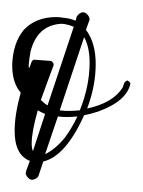

<svg xmlns="http://www.w3.org/2000/svg" viewBox="-25 -267 234 315"><path d="M49 -14Q67 -23 82 -42Q93 -57 102 -76Q83 -74 70 -76ZM73 -86Q80 -85 87 -85Q96 -85 106 -86Q122 -126 122 -164Q122 -190 113 -206ZM184 -135Q188 -133 189 -130Q183 -101 136 -84Q124 -80 113 -78Q83 -11 46 -2L38 22Q35 27 28 28Q25 28 24 27Q18 23 17 17Q18 15 18 13L24 -3Q-1 -13 -1 -52Q-1 -79 9 -115Q-5 -131 -5 -160Q-4 -196 14 -218Q34 -239 67 -239Q73 -239 78 -238Q90 -237 99 -233L101 -240Q105 -246 111 -247Q114 -246 115 -246Q121 -242 122 -236Q122 -234 121 -232L116 -218Q132 -197 132 -162Q132 -126 118 -89Q160 -98 176 -123Q178 -128 179 -131Q181 -134 184 -135ZM77 -228H76Q36 -226 25 -182Q23 -171 22 -160Q22 -157 23 -155L27 -166Q29 -169 31 -169H32L59 -167Q62 -165 63 -162V-160Q62 -158 42 -103Q48 -97 53 -94L96 -223Q87 -227 77 -228ZM37 -86Q27 -51 27 -32Q27 -32 27 -31Q27 -24 29 -19L49 -80Q42 -83 37 -86Z"/></svg>

Font: Maria
Style: Christmas
Weight: 400
Designer: Muhammad Yoni
Version: Version 001.000